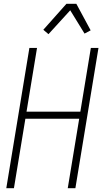

<svg xmlns="http://www.w3.org/2000/svg" viewBox="-20 -986 540 1006"><path d="M13 0 134 -735H174L119 -401H401L456 -735H496L375 0H335L395 -364H113L53 0ZM234 -807 207 -830 328 -966H380L455 -827L423 -810L348 -932Z"/></svg>

Font: Iosevka Term Curly Extralight
Style: Italic
Weight: 200
Italic angle: -9°
Designer: Belleve Invis
Foundry: Belleve Invis
Version: Version 32.3.0